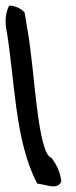

<svg xmlns="http://www.w3.org/2000/svg" viewBox="-68 -642 273 686"><path d="M-46 -542C-14 -359 -17 -142 65 14C100 18 138 38 151 6C148 -27 132 -57 116 -78C66 -92 56 -391 31 -531L20 -597C10 -610 -14 -622 -35 -622C-46 -603 -51 -573 -46 -542Z"/></svg>

Font: Snowfall
Style: OpObl
Weight: 400
Designer: Jasper
Foundry: Cannot Into Space Fonts
Version: Version 0.9